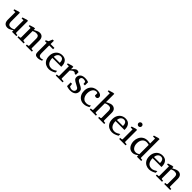

<svg xmlns="http://www.w3.org/2000/svg" viewBox="616 -2849 4974 4974"><g transform="rotate(45 3102.5 -362.5)"><path d="M546.9 0H388.2V-57.1Q371.1 -43.9 344.7 -27.8Q318.4 -11.7 288.1 0.2Q257.8 12.2 228 12.2Q163.6 12.2 126.7 -26.6Q89.8 -65.4 89.8 -149.9V-420.9H20V-455.1L143.1 -494.1H183.1V-168.9Q183.1 -115.7 204.8 -85.9Q226.6 -56.2 279.8 -56.2Q310.5 -56.2 340.3 -66.7Q370.1 -77.1 388.2 -85.9V-420.9H317.9V-455.1L439.9 -494.1H481V-64Q481 -54.7 487.5 -48.8Q494.1 -43 502.9 -42L546.9 -39.1Z M1115.7 0H895V-39.1L937 -42Q945.8 -43 951.9 -48.8Q958 -54.7 958 -64V-324.2Q958 -371.6 936 -396.2Q914.1 -420.9 861.8 -420.9Q833.5 -420.9 805.4 -412.8Q777.3 -404.8 752 -392.1V-64Q752 -43.5 772.9 -42L814.9 -39.1V0H588.9V-39.1L637.7 -42Q658.7 -43.5 658.7 -64V-411.1H588.9V-443.8L710.9 -481.9H752V-432.1Q793.9 -456.1 838.1 -475.1Q882.3 -494.1 917 -494.1Q982.4 -494.1 1016.6 -453.4Q1050.8 -412.6 1050.8 -339.8V-64Q1050.8 -54.7 1056.9 -48.8Q1063 -43 1071.8 -42L1115.7 -39.1Z M1468.8 -21Q1448.7 -10.3 1410.9 1Q1373 12.2 1334 12.2Q1277.8 12.2 1252.2 -14.4Q1226.6 -41 1226.6 -100.1V-432.1H1162.6V-464.8L1231 -497.1L1275.9 -603H1319.8V-481.9H1460.9V-432.1H1319.8V-152.8Q1319.8 -93.3 1339.8 -68.6Q1359.9 -43.9 1399.9 -43.9Q1421.4 -43.9 1440.4 -49.8Q1459.5 -55.7 1468.8 -61Z M1741.7 12.2Q1681.2 12.2 1628.2 -14.9Q1575.2 -42 1542.5 -97.2Q1509.8 -152.3 1509.8 -235.8Q1509.8 -314 1540 -372.1Q1570.3 -430.2 1623.5 -462.2Q1676.8 -494.1 1744.6 -494.1Q1837.9 -494.1 1884.8 -436.3Q1931.6 -378.4 1931.6 -289.1Q1931.6 -284.2 1931.6 -276.1Q1931.6 -268.1 1930.7 -261.2H1606.4Q1606.4 -223.1 1614.5 -185.3Q1622.6 -147.5 1641.6 -116.7Q1660.6 -85.9 1692.9 -67.4Q1725.1 -48.8 1773.4 -48.8Q1816.4 -48.8 1857.2 -68.6Q1897.9 -88.4 1931.6 -110.8V-49.8Q1889.6 -23.9 1841.1 -5.9Q1792.5 12.2 1741.7 12.2ZM1611.8 -306.2H1831.5V-328.1Q1831.5 -377.4 1807.9 -411.1Q1784.2 -444.8 1734.4 -444.8Q1685.1 -444.8 1650.4 -407.7Q1615.7 -370.6 1611.8 -306.2Z M2346.7 -379.9H2307.6Q2298.3 -391.1 2285.4 -399.2Q2272.5 -407.2 2253.9 -407.2Q2230 -407.2 2204.8 -390.6Q2179.7 -374 2153.8 -345.2V-64Q2153.8 -43 2174.8 -42L2240.7 -39.1V0H1990.7V-38.1L2040 -42Q2048.8 -43 2054.9 -48.8Q2061 -54.7 2061 -64V-411.1H1988.8V-443.8L2112.8 -481.9H2153.8V-393.1Q2196.3 -442.4 2227.8 -468.3Q2259.3 -494.1 2285.6 -494.1Q2301.3 -494.1 2319.3 -489.3Q2337.4 -484.4 2346.7 -479Z M2706.1 -353H2653.8L2646 -422.9Q2635.3 -431.2 2614.3 -438.5Q2593.3 -445.8 2569.8 -445.8Q2528.8 -445.8 2508.8 -427Q2488.8 -408.2 2488.8 -378.9Q2488.8 -356.4 2499 -340.8Q2509.3 -325.2 2533.7 -310.3Q2558.1 -295.4 2600.1 -275.9Q2652.3 -252 2686.5 -222.9Q2720.7 -193.8 2720.7 -145Q2720.7 -71.3 2669.9 -29.5Q2619.1 12.2 2529.8 12.2Q2483.9 12.2 2445.1 2.7Q2406.2 -6.8 2391.1 -13.2V-146H2441.9L2454.1 -61Q2469.2 -51.3 2491.5 -42.2Q2513.7 -33.2 2543 -33.2Q2585.9 -33.2 2609.4 -57.1Q2632.8 -81.1 2632.8 -110.8Q2632.8 -149.9 2600.8 -172.1Q2568.8 -194.3 2510.7 -222.2Q2456.1 -248.5 2427 -276.4Q2397.9 -304.2 2397.9 -349.1Q2397.9 -416 2444.8 -455.1Q2491.7 -494.1 2578.1 -494.1Q2622.1 -494.1 2656.5 -486.1Q2690.9 -478 2706.1 -471.2Z M3187 -37.1Q3153.3 -19 3111.1 -3.4Q3068.8 12.2 3018.1 12.2Q2948.2 12.2 2896.7 -20.5Q2845.2 -53.2 2817.1 -109.6Q2789.1 -166 2789.1 -237.8Q2789.1 -321.8 2822.5 -378.9Q2856 -436 2910.9 -465.1Q2965.8 -494.1 3029.8 -494.1Q3095.7 -494.1 3140.4 -468.5Q3185.1 -442.9 3185.1 -394Q3185.1 -364.7 3166.7 -349.9Q3148.4 -335 3126 -335Q3109.4 -335 3097.2 -340.6Q3085 -346.2 3075.7 -352.1V-439Q3052.7 -452.1 3033.7 -452.1Q2989.3 -452.1 2957.3 -426Q2925.3 -399.9 2908.2 -354.5Q2891.1 -309.1 2891.1 -251Q2891.1 -195.8 2909.7 -150.1Q2928.2 -104.5 2965.1 -77.6Q3002 -50.8 3056.6 -50.8Q3091.3 -50.8 3123 -62Q3154.8 -73.2 3187 -94.2Z M3766.6 0H3543.9V-39.1L3585 -42Q3593.8 -43 3600.3 -48.8Q3606.9 -54.7 3606.9 -64V-321.8Q3606.9 -364.7 3586.4 -392.8Q3565.9 -420.9 3507.8 -420.9Q3481.4 -420.9 3450.9 -412.6Q3420.4 -404.3 3398.9 -392.1V-64Q3398.9 -43.5 3418.9 -42L3461.9 -39.1V0H3236.8V-39.1L3284.7 -42Q3305.7 -43.5 3305.7 -64V-665H3231V-698.2L3358.9 -736.8H3398.9V-432.1Q3417 -443.4 3445.8 -457.8Q3474.6 -472.2 3506.3 -483.2Q3538.1 -494.1 3564 -494.1Q3621.6 -494.1 3660.6 -457Q3699.7 -419.9 3699.7 -342.8V-64Q3699.7 -54.7 3706.3 -48.8Q3712.9 -43 3721.7 -42L3766.6 -39.1Z M4056.2 12.2Q3995.6 12.2 3942.6 -14.9Q3889.6 -42 3856.9 -97.2Q3824.2 -152.3 3824.2 -235.8Q3824.2 -314 3854.5 -372.1Q3884.8 -430.2 3938 -462.2Q3991.2 -494.1 4059.1 -494.1Q4152.3 -494.1 4199.2 -436.3Q4246.1 -378.4 4246.1 -289.1Q4246.1 -284.2 4246.1 -276.1Q4246.1 -268.1 4245.1 -261.2H3920.9Q3920.9 -223.1 3929 -185.3Q3937 -147.5 3956.1 -116.7Q3975.1 -85.9 4007.3 -67.4Q4039.6 -48.8 4087.9 -48.8Q4130.9 -48.8 4171.6 -68.6Q4212.4 -88.4 4246.1 -110.8V-49.8Q4204.1 -23.9 4155.5 -5.9Q4106.9 12.2 4056.2 12.2ZM3926.3 -306.2H4146V-328.1Q4146 -377.4 4122.3 -411.1Q4098.6 -444.8 4048.8 -444.8Q3999.5 -444.8 3964.8 -407.7Q3930.2 -370.6 3926.3 -306.2Z M4498 -647Q4498 -621.6 4480.5 -603.3Q4462.9 -585 4437.5 -585Q4412.1 -585 4393.8 -603.3Q4375.5 -621.6 4375.5 -647Q4375.5 -672.9 4393.8 -690.4Q4412.1 -708 4437.5 -708Q4462.9 -708 4480.5 -690.4Q4498 -672.9 4498 -647ZM4549.3 0H4314.5V-39.1L4363.3 -42Q4384.3 -43.5 4384.3 -64V-420.9H4315.4V-456.1L4437.5 -494.1H4477.1V-64Q4477.1 -54.7 4483.2 -48.6Q4489.3 -42.5 4498 -42L4549.3 -39.1Z M5121.6 0H4964.4V-53.2Q4930.2 -26.9 4891.6 -7.3Q4853 12.2 4809.6 12.2Q4759.3 12.2 4722.9 -9Q4686.5 -30.3 4663.3 -65.4Q4640.1 -100.6 4628.9 -143.1Q4617.7 -185.5 4617.7 -228Q4617.7 -295.9 4645.5 -356.7Q4673.3 -417.5 4730 -455.8Q4786.6 -494.1 4872.6 -494.1Q4896.5 -494.1 4924.6 -489.5Q4952.6 -484.9 4964.4 -481.9V-665H4888.7V-698.2L5017.6 -736.8H5057.6V-64Q5057.6 -43.5 5078.6 -42L5121.6 -39.1ZM4964.4 -90.8V-431.2Q4951.7 -435.5 4926.5 -440.7Q4901.4 -445.8 4879.4 -445.8Q4805.2 -445.8 4760.7 -390.9Q4716.3 -335.9 4716.3 -245.1Q4716.3 -163.6 4754.4 -109.9Q4792.5 -56.2 4861.3 -56.2Q4891.6 -56.2 4918.2 -67.6Q4944.8 -79.1 4964.4 -90.8Z M5413.6 12.2Q5353 12.2 5300 -14.9Q5247.1 -42 5214.4 -97.2Q5181.6 -152.3 5181.6 -235.8Q5181.6 -314 5211.9 -372.1Q5242.2 -430.2 5295.4 -462.2Q5348.6 -494.1 5416.5 -494.1Q5509.8 -494.1 5556.6 -436.3Q5603.5 -378.4 5603.5 -289.1Q5603.5 -284.2 5603.5 -276.1Q5603.5 -268.1 5602.5 -261.2H5278.3Q5278.3 -223.1 5286.4 -185.3Q5294.4 -147.5 5313.5 -116.7Q5332.5 -85.9 5364.7 -67.4Q5397 -48.8 5445.3 -48.8Q5488.3 -48.8 5529.1 -68.6Q5569.8 -88.4 5603.5 -110.8V-49.8Q5561.5 -23.9 5512.9 -5.9Q5464.4 12.2 5413.6 12.2ZM5283.7 -306.2H5503.4V-328.1Q5503.4 -377.4 5479.7 -411.1Q5456.1 -444.8 5406.2 -444.8Q5356.9 -444.8 5322.3 -407.7Q5287.6 -370.6 5283.7 -306.2Z M6184.6 0H5963.9V-39.1L6005.9 -42Q6014.6 -43 6020.8 -48.8Q6026.9 -54.7 6026.9 -64V-324.2Q6026.9 -371.6 6004.9 -396.2Q5982.9 -420.9 5930.7 -420.9Q5902.3 -420.9 5874.3 -412.8Q5846.2 -404.8 5820.8 -392.1V-64Q5820.8 -43.5 5841.8 -42L5883.8 -39.1V0H5657.7V-39.1L5706.5 -42Q5727.5 -43.5 5727.5 -64V-411.1H5657.7V-443.8L5779.8 -481.9H5820.8V-432.1Q5862.8 -456.1 5907 -475.1Q5951.2 -494.1 5985.8 -494.1Q6051.3 -494.1 6085.4 -453.4Q6119.6 -412.6 6119.6 -339.8V-64Q6119.6 -54.7 6125.7 -48.8Q6131.8 -43 6140.6 -42L6184.6 -39.1Z"/></g></svg>

Font: Charis
Style: Regular
Weight: 400
Designer: Walt Agee, Miriam Martin, Annie Olsen, Victor Gaultney, Lorna Priest, Alan Ward, Bob Hallissy, Martin Hosken, Sharon Cor
Foundry: SIL Global
Version: Version 7.000